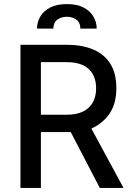

<svg xmlns="http://www.w3.org/2000/svg" viewBox="-20 -919 643 939"><path d="M80 0V-700H307Q380 -700 434.5 -677.5Q489 -655 519 -608Q549 -561 549 -487Q549 -415 517.8 -366.5Q486.5 -318 427 -290L584 0H468L326 -273Q324.5 -273 323.5 -273Q322.5 -273 321 -273H180V0ZM180 -358H306Q377.5 -358 413.8 -392.5Q450 -427 450 -487Q450 -548 413.8 -581.5Q377.5 -615 306 -615H180ZM307 -899Q357 -899 389.2 -882Q421.5 -865 437.2 -837.5Q453 -810 453 -779H373Q373 -808.5 353.5 -822.8Q334 -837 307 -837Q280 -837 260.5 -822.8Q241 -808.5 241 -779H161Q161 -810 176.8 -837.5Q192.5 -865 224.8 -882Q257 -899 307 -899Z"/></svg>

Font: Cabin Resolve
Style: Regular-Resolve
Weight: 400
Designer: Pablo Impallari
Foundry: Pablo Impallari. http://www.impallari.com Igino Marini. http://www.ikern.com
Version: Version 3.001